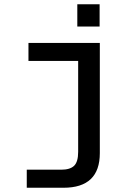

<svg xmlns="http://www.w3.org/2000/svg" viewBox="-20 -734 640 904"><path d="M344 -609V-714H449V-609ZM106 150V65H268Q310 65 329 46.5Q348 28 348 -19V-447H114V-532H450V-13Q450 150 279 150Z"/></svg>

Font: Txt Mono Medium
Style: Regular
Weight: 500
Monospace: yes
Designer: Open Source
Foundry: XRLN
Version: Version 1.0